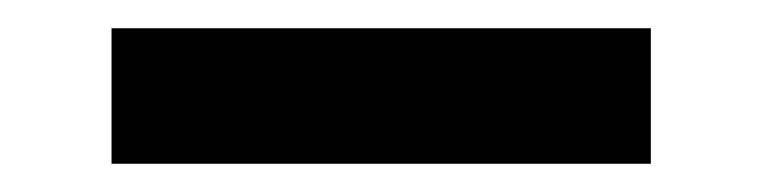

<svg xmlns="http://www.w3.org/2000/svg" viewBox="-20 -20 540 136"><path d="M59 96V0H441V96Z"/></svg>

Font: Iosevka Web
Style: Bold
Weight: 700
Monospace: yes
Designer: Belleve Invis
Foundry: Belleve Invis
Version: Version 28.0.3; ttfautohint (v1.8.3)